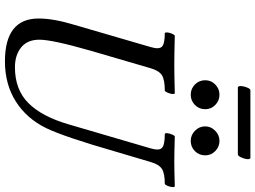

<svg xmlns="http://www.w3.org/2000/svg" viewBox="-147 -864 1024 770"><g transform="rotate(90 365.0 -479.0)"><path d="M330.1 -920.9Q324.7 -922.9 325.2 -934.1Q325.7 -945.3 331.1 -958.3Q336.4 -971.2 341.8 -971.2H613.8Q619.1 -969.2 618.2 -958Q617.2 -946.8 611.1 -933.8Q605 -920.9 599.1 -920.9ZM301.8 -790Q301.8 -813.5 318.8 -830.3Q335.9 -847.2 359.9 -847.2Q383.8 -847.2 400.9 -830.3Q418 -813.5 418 -790Q418 -765.6 400.9 -748.8Q383.8 -731.9 359.9 -731.9Q335.9 -731.9 318.8 -748.8Q301.8 -765.6 301.8 -790ZM544.9 -731.9Q521.5 -731.9 504.2 -749Q486.8 -766.1 486.8 -790Q486.8 -813 504.4 -830.1Q522 -847.2 544.9 -847.2Q568.8 -847.2 585.9 -830.3Q603 -813.5 603 -790Q603 -765.6 586.2 -748.8Q569.3 -731.9 544.9 -731.9ZM226.1 13.2Q54.2 13.2 54.2 -122.1Q54.2 -182.1 80.1 -267.1L168.9 -571.8Q178.7 -605 167 -616.5Q155.3 -627.9 112.8 -627.9Q109.4 -629.4 110.1 -638.2Q110.8 -647 115.5 -657.5Q120.1 -668 124 -668Q200.2 -666 238.8 -666Q277.8 -666 354 -668Q357.9 -666.5 356.9 -657.7Q356 -648.9 351.3 -638.4Q346.7 -627.9 342.8 -627.9Q300.3 -627.9 282 -616.5Q263.7 -605 253.9 -571.8L184.1 -333Q139.2 -176.8 139.2 -125Q139.2 -77.1 169.9 -52Q200.7 -26.9 250 -26.9Q339.4 -26.9 393.6 -81.1Q447.8 -135.3 479 -243.2L575.2 -571.8Q585 -605.5 573 -616.7Q561 -627.9 517.1 -627.9Q513.2 -629.4 514.2 -638.2Q515.1 -647 519.5 -657.5Q523.9 -668 527.8 -668Q594.2 -666 627.9 -666Q660.6 -666 727.1 -668Q731 -666.5 730.2 -657.7Q729.5 -648.9 725.1 -638.4Q720.7 -627.9 716.8 -627.9Q675.8 -627.9 657.7 -616.5Q639.6 -605 629.9 -571.8L587.9 -430.2Q529.3 -226.1 494.1 -152.8Q455.6 -73.7 386.7 -30.3Q317.9 13.2 226.1 13.2Z"/></g></svg>

Font: Junicode SmCond Medium
Style: Italic
Weight: 500
Width: 4
Italic angle: -11°
Designer: Peter S. Baker
Version: Version 2.206